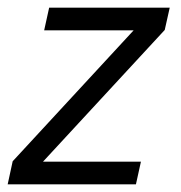

<svg xmlns="http://www.w3.org/2000/svg" viewBox="-37 -480 472 500"><path d="M-4 -60 311 -401H78L91 -460H405L392 -402L75 -59H330L317 0H-17Z"/></svg>

Font: Quattrocento Sans
Style: Italic
Weight: 400
Designer: Pablo Impallari
Foundry: Pablo Impallari, Igino Marini, Brenda Gallo
Version: Version 2.000